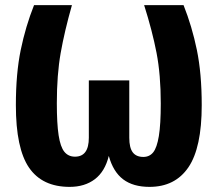

<svg xmlns="http://www.w3.org/2000/svg" viewBox="-20 -713 850 750"><path d="M768 -302Q768 -136 716 -59.5Q664 17 564 17Q500 17 461 -12.5Q422 -42 405 -104Q390 -43 350.5 -13Q311 17 252 17Q145 17 93.5 -58Q42 -133 42 -302Q42 -426 61 -518Q80 -610 113 -693H261Q232 -591 217 -506Q202 -421 202 -310Q202 -230 209 -184.5Q216 -139 231.5 -120Q247 -101 273 -101Q327 -101 327 -175V-399H485V-175Q485 -136 498.5 -118Q512 -100 540 -100Q564 -100 578.5 -118Q593 -136 600.5 -181.5Q608 -227 608 -309Q608 -421 591.5 -506.5Q575 -592 543 -693H697Q730 -610 749 -518Q768 -426 768 -302Z"/></svg>

Font: Fira Sans Condensed
Style: Bold
Weight: 700
Width: 3
Designer: bBox Type GmbH & Carrois Corporate GbR & Edenspiekermann AG
Foundry: bBox Type GmbH & Carrois Corporate GbR & Edenspiekermann AG
Version: Version 4.301